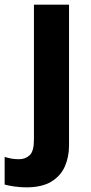

<svg xmlns="http://www.w3.org/2000/svg" viewBox="-73 -566 391 826"><path d="M40 240Q16 240 -9.5 236.5Q-35 233 -53 228V109Q-37 114 -23 116.5Q-9 119 9 119Q36 119 54.5 102Q73 85 73 35V-546H224V59Q224 109 206 150Q188 191 147.5 215.5Q107 240 40 240Z"/></svg>

Font: Noto Sans Thai Looped
Style: Bold
Weight: 700
Designer: Sasikarn Vongin, Ben Mitchell
Foundry: The Fontpad Ltd
Version: Version 1.001; ttfautohint (v1.8.4.7-5d5b)